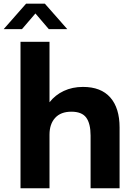

<svg xmlns="http://www.w3.org/2000/svg" viewBox="-49 -1005 714 1025"><path d="M-29.3 -849.6 90.3 -985.4H190.4L310.1 -849.6H211.4L140.1 -933.1L68.4 -849.6ZM60.5 0V-781.7H215.3V-459Q245.6 -498 291.5 -519.5Q337.4 -541 394 -541Q490.2 -541 539.8 -484.6Q589.4 -428.2 589.4 -324.7V0H434.6V-280.8Q434.6 -345.2 411.4 -377Q388.2 -408.7 332 -408.7Q275.4 -408.7 245.4 -375.7Q215.3 -342.8 215.3 -286.1V0Z"/></svg>

Font: Epilogue
Style: Bold
Weight: 700
Designer: Tyler Finck
Foundry: Etcetera Type Co
Version: Version 2.112